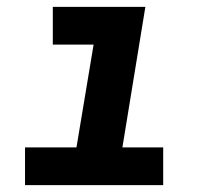

<svg xmlns="http://www.w3.org/2000/svg" viewBox="-20 -540 640 560"><path d="M53 0V-110H203L253 -410H134V-520H404L337 -110H456V0Z"/></svg>

Font: Iosevka SS04 XBd Ex
Style: Italic
Weight: 800
Width: 7
Italic angle: -9°
Monospace: yes
Designer: Belleve Invis
Foundry: Belleve Invis
Version: Version 19.0.0; ttfautohint (v1.8.4)